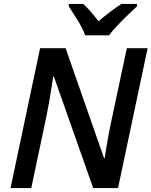

<svg xmlns="http://www.w3.org/2000/svg" viewBox="-20 -960 773 980"><path d="M33.7 0 184.6 -713.9H314.9L511.2 -152.3H514.2Q517.6 -174.8 522.9 -207.8Q528.3 -240.7 534.9 -276.4Q541.5 -312 548.3 -342.3L627.4 -713.9H733.4L582.5 0H455.6L254.9 -569.8H251.5Q249 -554.7 243.9 -520Q238.8 -485.4 231.7 -444.1Q224.6 -402.8 217.3 -368.2L139.6 0ZM415 -779.8Q400.9 -816.4 375.7 -857.2Q350.6 -897.9 331.1 -927.7V-939.9H404.3Q422.9 -923.8 443.8 -899.7Q464.8 -875.5 482.9 -851.6Q543 -902.8 599.6 -939.9H679.7L679.2 -927.7Q660.6 -910.2 633.1 -884Q605.5 -857.9 579.1 -829.8Q552.7 -801.8 536.6 -779.8Z"/></svg>

Font: Open Sans SemiBold
Style: Italic
Weight: 600
Italic angle: -12°
Designer: Monotype Design Team
Foundry: Monotype Imaging Inc.
Version: Version 3.003; ttfautohint (v1.8.4)